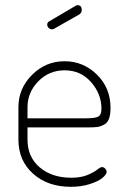

<svg xmlns="http://www.w3.org/2000/svg" viewBox="-20 -714 485 740"><path d="M229 -478Q301 -478 353.5 -426.5Q406 -375 406 -298Q406 -272 400 -256Q394 -240 380 -233Q366 -226 354.5 -224.5Q343 -223 323 -223H86V-176Q86 -109 133 -69Q180 -29 255 -29Q292 -29 317 -39.5Q342 -50 354.5 -60Q367 -70 373 -70Q380 -70 385.5 -64Q391 -58 391 -52Q391 -42 375 -28.5Q359 -15 326 -4.5Q293 6 253 6Q164 6 107.5 -44.5Q51 -95 51 -176V-301Q51 -373 103.5 -425.5Q156 -478 229 -478ZM86 -258H311Q348 -258 359.5 -265Q371 -272 371 -295Q371 -352 331 -397.5Q291 -443 229 -443Q169 -443 127.5 -400.5Q86 -358 86 -301ZM285 -658 190 -604Q186 -601 181 -601Q173 -601 167.5 -606.5Q162 -612 162 -619Q162 -628 170 -632L272 -692Q276 -694 279 -694Q295 -694 295 -676Q295 -664 285 -658Z"/></svg>

Font: Dosis
Style: ExtraLight
Weight: 250
Designer: Edgar Tolentino, Pablo Impallari, Igino Marini
Foundry: Edgar Tolentino, Pablo Impallari, Igino Marini
Version: Version 1.007